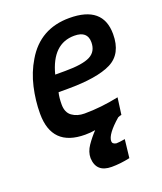

<svg xmlns="http://www.w3.org/2000/svg" viewBox="-131 -595 731 869"><g transform="rotate(-20 234.5 -160.5)"><path d="M257 189Q183 189 180 119Q180 89 199.5 60.5Q219 32 243 7Q220 11 194 11Q34 11 34 -148Q34 -211 48.5 -274.5Q63 -338 95 -391Q165 -510 306 -510Q468 -510 468 -374Q468 -279 400 -245Q332 -211 189 -211H146Q140 -187 140 -154Q140 -115 164.5 -97.5Q189 -80 224 -80Q303 -80 389 -98L378 -17Q372 -17 361 -12Q294 46 294 79Q294 93 313 96Q326 96 355 91L345 179Q299 189 257 189ZM207 -291Q291 -291 327 -309.5Q363 -328 363 -373Q363 -427 300 -427Q194 -427 159 -291Z"/></g></svg>

Font: Storia Sans SemiBold
Style: Italic
Weight: 600
Italic angle: -13°
Designer: Campivisivi
Foundry: Accademia di Belle Arti di Urbino and students of MA course of Visual design
Version: Version 60.001;May 25, 2020;FontCreator 12.0.0.2522 64-bit